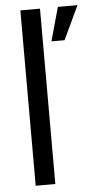

<svg xmlns="http://www.w3.org/2000/svg" viewBox="-54 -785 418 818"><g transform="rotate(-5 155.0 -375.5)"><path d="M65 0V-750H149V0ZM185.5 -607 225.5 -751H309.5L241.5 -607Z"/></g></svg>

Font: Urbanist Medium
Style: Regular
Weight: 500
Designer: Corey Hu
Foundry: Corey Hu
Version: Version 1.321; ttfautohint (v1.8.4.7-5d5b)